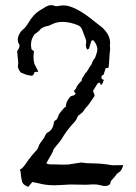

<svg xmlns="http://www.w3.org/2000/svg" viewBox="-20 -730 530 750"><path d="M90.3 0 82 -3.9Q72.8 -8.3 68.4 -15.6Q65.9 -19 63.5 -33.4Q61 -47.9 61 -54.4Q61 -61 57.1 -66.9Q67.9 -71.3 82 -92.3Q100.6 -120.1 124.5 -145Q128.9 -150.9 132.8 -163.6Q136.7 -170.9 143.6 -180.2L151.9 -190.9L156.7 -201.2Q162.1 -210.4 164.1 -211.4Q187 -221.7 190.4 -251L190.9 -253.4Q192.9 -258.8 194.3 -258.8Q201.2 -261.2 204.6 -268.8Q208 -276.4 210.4 -283.7Q212.4 -288.1 231.9 -310.1Q237.8 -312 237.8 -314Q237.8 -314.9 236.8 -315.4L240.2 -329.6Q244.1 -340.3 252.4 -350.1Q258.8 -356.4 265.1 -356.4Q268.1 -356.4 270.5 -359.1Q272.9 -361.8 275.9 -364.7L269.5 -372.1V-374.5Q269.5 -376 271.5 -378.4Q276.4 -382.3 276.9 -384.8Q280.8 -397.5 299.3 -415L299.8 -421.9Q309.6 -436 313 -443.8Q318.8 -447.8 324.5 -458.7Q330.1 -469.7 334 -473.6Q337.9 -477.5 340.8 -487.3Q342.8 -492.7 352.1 -505.9Q360.4 -528.3 360.4 -536.1Q360.4 -553.2 346.7 -570.3Q345.2 -572.8 341.3 -572.8Q337.4 -572.3 336.4 -568.8Q331.5 -554.7 328.1 -540.5L320.8 -536.1Q315.4 -544.9 315.4 -554.2Q315.4 -557.6 316.2 -560.8Q316.9 -564 316.9 -566.4Q316.9 -572.3 313.7 -580.3Q310.5 -588.4 307.4 -596.9Q304.2 -605.5 300.8 -614.3Q296.4 -626.5 284.7 -631.3Q253.9 -644.5 222.7 -644.5Q199.2 -644.5 175.8 -631.8Q172.4 -629.9 168.5 -628.9Q154.3 -627.4 139.6 -617.7Q130.9 -606.4 115.7 -596.7Q101.1 -578.6 101.1 -555.7Q101.1 -546.9 103 -537.6L112.8 -529.3Q110.8 -517.6 110.8 -507.3Q110.8 -491.2 115.2 -478.5Q120.1 -470.2 129.9 -449.7H126L115.2 -448.7Q110.4 -434.1 104 -434.1Q100.6 -434.1 83 -438L61 -446.8Q49.8 -460.4 49.8 -472.2Q49.8 -476.1 50.8 -480.5Q51.3 -482.4 51.3 -484.9L46.9 -530.3Q56.2 -542.5 56.2 -551.3Q56.2 -555.7 53.7 -559.1Q49.3 -565.9 49.3 -574.7Q49.3 -581.1 51.8 -588.4Q58.1 -606 70.8 -615.7Q81.1 -624 92.8 -643.6Q114.3 -679.7 146 -695.3L152.3 -699.7Q168 -710 180.2 -710Q188 -710 194.8 -706.5Q197.3 -705.6 200.7 -705.6Q221.2 -709 227.5 -709Q273.4 -709 351.1 -644.5Q365.2 -634.3 378.9 -623Q410.2 -594.2 410.2 -562Q410.2 -556.6 409.2 -551.8Q410.2 -546.9 410.2 -541Q410.2 -534.2 408.2 -520Q405.8 -472.7 403.8 -464.8L393.1 -463.9L384.3 -438Q376 -435.1 376 -428.2Q376 -419.9 385.7 -418L383.8 -412.6Q379.9 -400.9 374 -397.9Q372.6 -399.4 372.1 -401.9Q371.1 -407.2 370.1 -407.2Q362.3 -407.2 358.9 -400.4L343.3 -375L349.6 -358.4L348.6 -354L340.3 -341.8Q324.2 -316.9 314 -307.6Q312 -305.7 303.7 -293Q302.7 -291 286.1 -278.3Q283.2 -275.9 279.3 -265.1Q275.9 -258.8 273.9 -256.8Q239.7 -220.7 219.7 -185.1Q214.4 -177.2 202.1 -163.1Q192.9 -152.3 189 -146Q186.5 -135.7 177.2 -120.6L164.1 -98.1Q161.6 -95.2 161.6 -91.3Q168.5 -87.9 178.2 -87.9H190.4Q205.1 -86.9 222.2 -86.9L246.6 -87.4L297.9 -95.2Q316.4 -91.8 342.8 -91.8Q377.9 -91.8 418 -84.5L461.4 -85Q455.6 -62 442.9 -55.7Q436 -51.8 427.7 -39.1L414.6 -24.4Q412.6 -22.9 411.9 -18.8Q411.1 -14.6 410.2 -11.2Q402.3 -3.4 390.1 -3.4Q381.8 -3.4 371.6 -6.6Q361.3 -9.8 344.2 -9.8Q330.1 -9.3 316.4 -8.3L253.9 -9.3Q215.3 -6.8 190.4 -6.3Q159.2 -6.3 129.9 -14.2Q118.2 -17.1 106.4 -19Z"/></svg>

Font: Kurland
Style: Regular
Weight: 400
Designer: GGBot
Version: 0.22